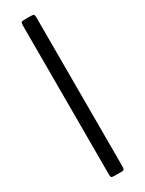

<svg xmlns="http://www.w3.org/2000/svg" viewBox="-265 -813 829 1097"><g transform="rotate(-30 150.0 -265.0)"><path d="M128.5 -780C117.2 -780 110.4 -778.3 108.2 -775C106.1 -771.7 105 -764.3 105 -753V228C105 237.7 106.3 243.8 109 246.2C111.7 248.8 118.2 250 128.5 250H176.5C185.2 250 190.4 248.2 192.2 244.5C194.1 240.8 195 235 195 227V-756C195 -766.7 193.6 -773.3 190.8 -776C187.9 -778.7 180.8 -780 169.5 -780Z"/></g></svg>

Font: Besley*
Style: Regular
Weight: 400
Designer: Owen Earl
Foundry: indestructible type*
Version: Version 3.000; ttfautohint (v1.8.3)